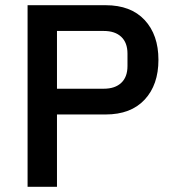

<svg xmlns="http://www.w3.org/2000/svg" viewBox="-20 -718 667 738"><path d="M86 0V-698H386Q483 -698 536 -641Q589 -584 589 -488Q589 -392 536 -335Q483 -278 386 -278H199V0ZM199 -377H379Q422 -377 446 -399.5Q470 -422 470 -464V-512Q470 -554 446 -576.5Q422 -599 379 -599H199Z"/></svg>

Font: IBM Plex Sans Thai Medium
Style: Regular
Weight: 500
Designer: Mike Abbink, Paul van der Laan, Pieter van Rosmalen, Ben Mitchell, Mark Frömberg
Foundry: Bold Monday
Version: Version 1.1